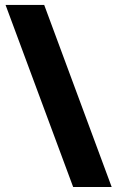

<svg xmlns="http://www.w3.org/2000/svg" viewBox="-20 -744 474 774"><path d="M158.2 -724.1 430.2 9.8H274.9L2.4 -724.1Z"/></svg>

Font: Open Sans SemiCondensed ExtraBold
Style: Regular
Weight: 800
Width: 4
Designer: Monotype Design Team
Foundry: Monotype Imaging Inc.
Version: Version 3.000